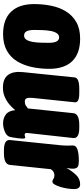

<svg xmlns="http://www.w3.org/2000/svg" viewBox="361 -932 580 1343"><g transform="rotate(90 651.5 -261.0)"><path d="M219 8Q116 8 62.5 -48Q9 -104 9 -209Q9 -272 21 -330Q33 -388 61 -433Q89 -478 135.5 -504.5Q182 -531 251 -531Q355 -531 408.5 -475.5Q462 -420 462 -315Q462 -252 449.5 -194Q437 -136 409.5 -90.5Q382 -45 335 -18.5Q288 8 219 8ZM229 -139Q248 -139 258.5 -155.5Q269 -172 273.5 -198Q278 -224 279 -254.5Q280 -285 280 -312Q280 -384 242 -384Q223 -384 212 -366.5Q201 -349 196.5 -322Q192 -295 191 -265.5Q190 -236 190 -212Q190 -173 199.5 -156Q209 -139 229 -139Z M594 9Q531 9 504.5 -27Q478 -63 485 -131L522 -493Q525 -525 603 -525H631Q667 -525 682.5 -517Q698 -509 696 -493L665 -195Q663 -170 668 -157Q673 -144 692 -144Q708 -144 719.5 -151.5Q731 -159 739 -166L772 -483Q776 -525 854 -525H874Q950 -525 946 -483L911 -165Q908 -143 922 -143Q928 -143 933 -145Q938 -147 942 -147Q946 -147 948 -143.5Q950 -140 950 -127Q950 -117 947.5 -96.5Q945 -76 941.5 -57Q938 -38 935 -32Q926 -14 898 -3Q870 8 843 8Q807 8 781 -11.5Q755 -31 751 -77Q736 -58 713 -38Q690 -18 660 -4.5Q630 9 594 9Z M1032 2Q956 2 960 -40L996 -389Q997 -397 998 -413Q999 -429 999 -440Q999 -450 998.5 -459.5Q998 -469 998 -480Q998 -498 1014.5 -507Q1031 -516 1055.5 -519Q1080 -522 1103 -522Q1123 -522 1138 -518.5Q1153 -515 1158.5 -497Q1164 -479 1155 -435Q1175 -471 1202.5 -501Q1230 -531 1270 -531Q1303 -531 1303 -489Q1303 -467 1299 -441Q1295 -415 1287.5 -391.5Q1280 -368 1271 -352.5Q1262 -337 1251 -337Q1241 -337 1232 -344Q1223 -351 1206 -351Q1192 -351 1180.5 -343.5Q1169 -336 1164 -325L1134 -40Q1130 2 1052 2Z"/></g></svg>

Font: Asap Condensed Condensed Black
Style: Italic
Weight: 900
Width: 3
Italic angle: -6°
Designer: Pablo Cosgaya
Foundry: Omnibus-Type
Version: Version 3.001; ttfautohint (v1.8.4.7-5d5b)